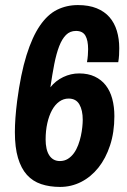

<svg xmlns="http://www.w3.org/2000/svg" viewBox="-20 -718 496 750"><path d="M38.1 -202.1Q38.1 -253.4 46.9 -323.2Q61 -430.2 83.5 -502.2Q106 -574.2 136 -617.9Q166 -661.6 203.1 -679.9Q240.2 -698.2 284.2 -698.2Q326.7 -698.2 357.4 -685.8Q388.2 -673.3 407.7 -650.9Q427.2 -628.4 436.5 -597.4Q445.8 -566.4 445.8 -529.8Q445.8 -516.6 445.1 -502.9Q444.3 -489.3 441.9 -475.1H319.8Q322.3 -489.3 323.2 -502Q324.2 -514.6 324.2 -525.9Q324.2 -560.5 313.5 -578.9Q302.7 -597.2 276.9 -597.2Q253.4 -597.2 237.8 -581.5Q222.2 -565.9 211.2 -537.4Q200.2 -508.8 192.1 -468Q184.1 -427.2 176.8 -377Q197.3 -402.8 227.1 -417Q256.8 -431.2 289.1 -431.2Q324.2 -431.2 350.1 -418.9Q376 -406.7 393.1 -384.8Q410.2 -362.8 418.5 -332Q426.8 -301.3 426.8 -264.2Q426.8 -201.2 409.9 -150.1Q393.1 -99.1 364.3 -63Q335.4 -26.9 296.9 -7.3Q258.3 12.2 214.8 12.2Q173.8 12.2 140.9 1.2Q107.9 -9.8 85.2 -34.9Q62.5 -60.1 50.3 -101.1Q38.1 -142.1 38.1 -202.1ZM213.9 -88.9Q231.4 -88.9 245.1 -97.4Q258.8 -106 268.8 -119.9Q278.8 -133.8 285.4 -151.4Q292 -168.9 295.9 -187Q299.8 -205.1 301.5 -221.7Q303.2 -238.3 303.2 -250Q303.2 -287.6 290 -310.3Q276.9 -333 248 -333Q228 -333 211.4 -321Q194.8 -309.1 183.1 -287.6Q171.4 -266.1 164.8 -236.8Q158.2 -207.5 158.2 -172.9Q158.2 -154.3 161.6 -138.7Q165 -123 171.9 -112.1Q178.7 -101.1 189.2 -95Q199.7 -88.9 213.9 -88.9Z"/></svg>

Font: Archivo Narrow
Style: Bold Italic
Weight: 700
Italic angle: -8°
Designer: Hector Gatti
Foundry: Hector Gatti
Version: 1.002; ttfautohint (v0.8)